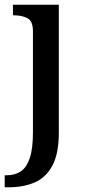

<svg xmlns="http://www.w3.org/2000/svg" viewBox="-34 -556 366 816"><path d="M-14 240V189H-7Q29 189 54 172.5Q79 156 92.5 116Q106 76 106 6V-423Q106 -467 82 -479Q58 -491 25 -491H21V-536H216V8Q216 97 188.5 148Q161 199 113 219.5Q65 240 3 240Z"/></svg>

Font: Noto Serif Lao Medium
Style: Regular
Weight: 500
Designer: Monotype Design Team
Foundry: Monotype Imaging Inc.
Version: Version 2.003; ttfautohint (v1.8.4.7-5d5b)